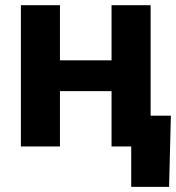

<svg xmlns="http://www.w3.org/2000/svg" viewBox="-20 -566 680 742"><path d="M453.4 -332.9V-213.8H169V-332.9ZM211.7 -545.9V0H60.7V-545.9ZM562.1 -545.9V0H411.1V-545.9ZM487.1 156.2V0H444.5V-119.1H640.4L633.4 156.2Z"/></svg>

Font: Inter
Style: Regular
Weight: 400
Designer: Rasmus Andersson
Foundry: rsms
Version: Version 4.000;git-8c9346024